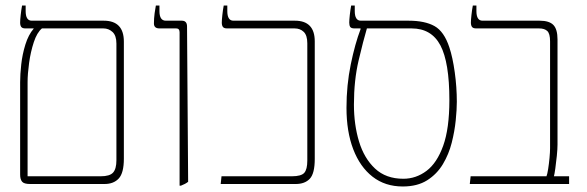

<svg xmlns="http://www.w3.org/2000/svg" viewBox="-20 -667 2128 696"><path d="M89 0Q67 0 60 -8.5Q53 -17 53 -34V-369Q53 -397 57 -433.5Q61 -470 72 -505.5Q83 -541 102 -563V-564H72Q61 -564 57 -569.5Q53 -575 53 -585Q53 -594 55 -612.5Q57 -631 60 -647H73V-627Q73 -592 95 -592H356Q429 -592 429 -516V-92Q429 -40 410.5 -20Q392 0 359 0ZM80 -28H345Q378 -28 390 -41.5Q402 -55 402 -86V-509Q402 -538 388 -551Q374 -564 355 -564H132Q114 -549 102.5 -514Q91 -479 85.5 -439Q80 -399 80 -369Z M631 6V-550Q631 -564 619 -564H558Q538 -564 538 -582Q538 -600 540.5 -619Q543 -638 545 -647H558V-627Q558 -592 581 -592H639Q658 -592 658 -571L662 -8Q657 -4 650.5 -0.5Q644 3 636 6Z M780 0 783 -28H1038Q1072 -28 1083 -40.5Q1094 -53 1094 -85V-510Q1094 -539 1081 -551.5Q1068 -564 1048 -564H803Q792 -564 788 -569.5Q784 -575 784 -585Q784 -594 786 -612.5Q788 -631 791 -647H804V-627Q804 -592 826 -592H1049Q1121 -592 1121 -517V-91Q1121 -38 1103 -19Q1085 0 1052 0Z M1440 9Q1376 9 1330.5 -26.5Q1285 -62 1260.5 -126Q1236 -190 1236 -276Q1236 -358 1251.5 -433.5Q1267 -509 1287 -561V-564H1265Q1253 -564 1249.5 -569.5Q1246 -575 1246 -585Q1246 -594 1248 -612.5Q1250 -631 1253 -647H1266V-627Q1266 -592 1288 -592H1461Q1520 -592 1555 -572.5Q1590 -553 1609 -495Q1621 -459 1628.5 -405Q1636 -351 1636 -298Q1636 -270 1632 -230.5Q1628 -191 1617.5 -149.5Q1607 -108 1585.5 -72Q1564 -36 1528.5 -13.5Q1493 9 1440 9ZM1263 -288Q1263 -215 1281.5 -154Q1300 -93 1339.5 -56Q1379 -19 1442 -19Q1488 -19 1526 -47.5Q1564 -76 1586.5 -138.5Q1609 -201 1609 -304Q1609 -441 1576.5 -502.5Q1544 -564 1472 -564H1310Q1297 -520 1280 -448Q1263 -376 1263 -288Z M1683 0 1686 -28H1961Q1964 -35 1967 -54Q1970 -73 1972 -94.5Q1974 -116 1974 -130V-517Q1974 -545 1964 -554.5Q1954 -564 1934 -564H1706Q1695 -564 1691 -569.5Q1687 -575 1687 -585Q1687 -594 1689 -612.5Q1691 -631 1694 -647H1707V-627Q1707 -592 1729 -592H1936Q1971 -592 1986 -576.5Q2001 -561 2001 -524V-143Q2001 -127 1998.5 -102Q1996 -77 1993 -56Q1990 -35 1988 -28H2043V0Z"/></svg>

Font: Noto Serif Hebrew SemiCondensed Thin
Style: Regular
Weight: 100
Width: 4
Designer: Monotype Design Team
Foundry: Monotype Imaging Inc.
Version: Version 2.004; ttfautohint (v1.8.4.7-5d5b)